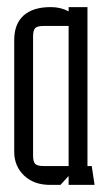

<svg xmlns="http://www.w3.org/2000/svg" viewBox="-20 -520 301 540"><path d="M121 0Q75 0 47.5 -26.5Q20 -53 20 -93V-407Q20 -453 46.5 -476.5Q73 -500 122 -500H124Q137 -500 149.5 -497Q162 -494 173 -488V-500H226V-53H238L246 0H173V-25L150 0ZM103 -447Q85 -447 79 -441Q73 -435 73 -417V-83Q73 -65 79 -59Q85 -53 103 -53H173V-447Z"/></svg>

Font: Karantina Light
Style: Regular
Weight: 300
Designer: Rony Koch
Foundry: Rony Koch
Version: Version 1.000; ttfautohint (v1.8.3)